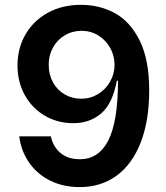

<svg xmlns="http://www.w3.org/2000/svg" viewBox="-20 -757 682 787"><path d="M313.9 -737.2Q389.2 -736.9 451.7 -702.6Q514.2 -668.3 552.9 -590Q591.6 -511.7 591.6 -386.4Q591.6 -262.4 556.8 -173.1Q522 -83.8 457.9 -36.9Q393.8 9.9 306.8 9.9Q239 9.9 185.5 -16.7Q132.1 -43.3 99.3 -90.6Q66.4 -137.8 58.9 -198.2H188.2Q198.2 -154.1 229 -129.1Q259.9 -104 306.8 -104.4Q384.2 -104 423.8 -181.1Q463.4 -258.2 463.8 -426.1H458.8Q441.1 -331 394 -291.4Q346.9 -251.8 279.8 -252.1Q216.6 -252.1 164.4 -282.3Q112.2 -312.5 82 -366.7Q51.8 -420.8 51.8 -487.9Q51.5 -558.6 84.3 -615.6Q117.2 -672.6 176.8 -705.1Q236.5 -737.6 313.9 -737.2ZM314.6 -630.7Q276.6 -630.7 245.6 -612.2Q214.5 -593.8 196.9 -561.6Q179.3 -529.5 179.7 -490.8Q179.7 -452.1 196.7 -420.3Q213.8 -388.5 244.5 -370.4Q275.2 -352.3 313.2 -352.3Q350.5 -352.3 381.9 -371.4Q413.4 -390.6 431.5 -422.8Q449.6 -454.9 449.6 -492.2Q449.2 -529.1 431.6 -560.7Q414.1 -592.3 383.2 -611.5Q352.3 -630.7 314.6 -630.7Z"/></svg>

Font: Riot Sans
Style: Regular
Weight: 400
Designer: Rasmus Andersson
Foundry: rsms
Version: Version 3.005